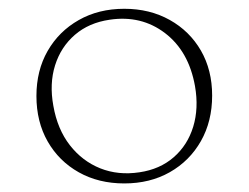

<svg xmlns="http://www.w3.org/2000/svg" viewBox="-20 -728 580 448"><path d="M270 -707.5Q329.5 -707.5 376 -681.5Q422.5 -655.5 448.8 -610Q475 -564.5 475 -505Q475 -445 448.8 -398.8Q422.5 -352.5 376.2 -326.2Q330 -300 270 -300Q210 -300 163.8 -326Q117.5 -352 91.2 -398Q65 -444 65 -504Q65 -563.5 91.2 -609.2Q117.5 -655 163.8 -681.2Q210 -707.5 270 -707.5ZM305.5 -326Q353 -333 385.2 -361Q417.5 -389 430.8 -432.2Q444 -475.5 435 -527Q420.5 -608.5 365 -650.8Q309.5 -693 236 -682Q187.5 -675 154.8 -646.8Q122 -618.5 108.5 -575.5Q95 -532.5 104.5 -481Q114 -426.5 143 -389.2Q172 -352 214 -335.2Q256 -318.5 305.5 -326Z"/></svg>

Font: Fraunces 9pt S050 Thin
Style: Regular
Weight: 100
Version: Version 1.000; ttfautohint (v1.8.3)